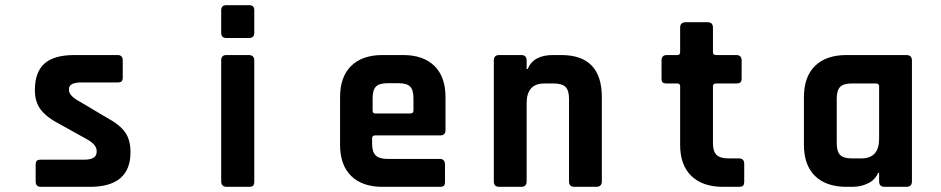

<svg xmlns="http://www.w3.org/2000/svg" viewBox="-20 -723 3640 743"><path d="M328 0H138Q118 0 118 -21V-85Q118 -96 122 -100.5Q126 -105 138 -105H305Q354 -105 354 -135V-140Q354 -164 313 -186L214 -241Q163 -267 139 -297Q115 -327 115 -374Q115 -444 152 -477Q189 -510 268 -510H435Q455 -510 455 -489V-424Q455 -413 451 -408.5Q447 -404 435 -404H296Q247 -404 247 -379V-374Q247 -352 290 -329L391 -269Q443 -241 464 -211.5Q485 -182 485 -134Q485 0 328 0Z M836 -596V-683Q836 -703 856 -703H944Q964 -703 964 -684V-596Q964 -576 944 -576H856Q836 -576 836 -596ZM836 -21V-489Q836 -510 856 -510H942Q964 -510 964 -489V-21Q964 -8 959 -4Q954 0 944 0H858Q836 0 836 -21Z M1682 0H1460Q1382 0 1339 -42Q1296 -84 1296 -163V-347Q1296 -426 1339 -468Q1382 -510 1460 -510H1540Q1618 -510 1661 -468Q1704 -426 1704 -347V-220Q1704 -199 1684 -199H1432Q1420 -199 1420 -188V-166Q1420 -135 1434 -121.5Q1448 -108 1480 -108H1682Q1702 -108 1702 -86V-20Q1702 -9 1698 -4.5Q1694 0 1682 0ZM1432 -284H1568Q1580 -284 1580 -295V-343Q1580 -375 1567 -388Q1554 -401 1522 -401H1480Q1448 -401 1435 -388Q1422 -375 1422 -343V-295Q1422 -284 1432 -284Z M1997 0H1912Q1891 0 1891 -21V-489Q1891 -510 1912 -510H1997Q2018 -510 2018 -489V-456H2022Q2044 -510 2120 -510H2152Q2309 -510 2309 -347V-21Q2309 0 2287 0H2203Q2182 0 2182 -21V-341Q2182 -373 2168.5 -386.5Q2155 -400 2123 -400H2087Q2018 -400 2018 -324V-21Q2018 0 1997 0Z M2601 -400H2561Q2549 -400 2544.5 -404Q2540 -408 2540 -420V-489Q2540 -510 2561 -510H2601Q2612 -510 2612 -521V-616Q2612 -637 2634 -637H2718Q2739 -637 2739 -616V-521Q2739 -510 2751 -510H2829Q2850 -510 2850 -489V-420Q2850 -409 2845.5 -404.5Q2841 -400 2829 -400H2751Q2739 -400 2739 -389V-168Q2739 -137 2753 -123.5Q2767 -110 2799 -110H2839Q2860 -110 2860 -89V-20Q2860 -9 2855.5 -4.5Q2851 0 2839 0H2778Q2699 0 2655.5 -42Q2612 -84 2612 -162V-389Q2612 -400 2601 -400Z M3280 0H3256Q3177 0 3134 -42Q3091 -84 3091 -163V-347Q3091 -426 3134 -468Q3177 -510 3256 -510H3487Q3509 -510 3509 -489V-21Q3509 0 3487 0H3403Q3382 0 3382 -21V-54H3378Q3367 -27 3339 -13.5Q3311 0 3280 0ZM3382 -186V-389Q3382 -400 3370 -400H3276Q3244 -400 3231 -386.5Q3218 -373 3218 -341V-169Q3218 -137 3231 -123.5Q3244 -110 3276 -110H3313Q3382 -110 3382 -186Z"/></svg>

Font: RajdhaniMono
Style: Bold
Weight: 700
Monospace: yes
Designer: Satya Rajpurohit, Jyotish Sonowal
Foundry: Indian Type Foundry
Version: Version 1.201;PS 1.0;hotconv 1.0.78;makeotf.lib2.5.61930; tt